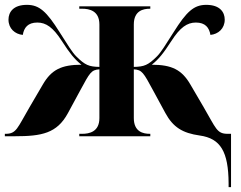

<svg xmlns="http://www.w3.org/2000/svg" viewBox="-20 -562 993 792"><path d="M923 193V210H933V-10H919C874 -10 871 -33 820 -120L765 -214C730 -274 689 -295 606 -295C635 -318 654 -342 687 -393C723 -449 752 -469 788 -469C827 -469 843 -448 848 -418C880 -421 907 -444 907 -481C907 -512 887 -542 831 -542C780 -542 750 -515 696 -429C663 -377 644 -346 628 -330C591 -293 575 -287 532 -286V-461C532 -518 571 -526 598 -526H600V-536H307V-526H319C348 -526 390 -518 390 -461V-286C347 -287 331 -293 294 -330C278 -346 259 -377 226 -429C172 -515 142 -542 91 -542C35 -542 15 -512 15 -481C15 -444 42 -421 74 -418C79 -448 95 -469 134 -469C170 -469 199 -449 235 -393C268 -342 287 -318 316 -295C233 -295 192 -274 157 -214L102 -120C51 -33 48 -10 3 -10H0V0H42C152 0 215 -12 260 -95L312 -191C350 -261 356 -274 390 -276V-75C390 -18 348 -10 319 -10H307V0H600V-10H598C571 -10 532 -18 532 -75V-276C566 -274 572 -262 611 -190L662 -96C694 -37 733 -13 804 -3C890 9 922 64 923 193Z"/></svg>

Font: Noto Serif Display
Style: Bold
Weight: 700
Designer: Monotype Design Team
Foundry: Monotype Imaging Inc.
Version: Version 2.009